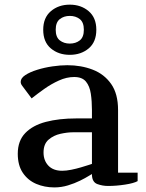

<svg xmlns="http://www.w3.org/2000/svg" viewBox="-20 -798 634 833"><path d="M378.9 -43Q378.9 -43.5 365 -34.7Q351.1 -25.9 327.4 -14.2Q303.7 -2.4 274.9 6.3Q246.1 15.1 215.8 15.1Q173.3 15.1 137.2 -0.2Q101.1 -15.6 79.1 -48.1Q57.1 -80.6 57.1 -130.9Q57.1 -187 89.6 -220.7Q122.1 -254.4 179.2 -269.3Q236.3 -284.2 310.1 -284.2H378.9V-320.8Q378.9 -358.9 374 -391.6Q369.1 -424.3 352.8 -444.1Q336.4 -463.9 301.8 -463.9Q269 -463.9 235.6 -448.7Q202.1 -433.6 171.9 -412.1Q141.6 -390.6 117.2 -371.1L77.1 -424.8Q69.8 -433.6 69.8 -442.9Q69.8 -459 89.8 -472.2Q109.9 -485.4 141.1 -495.1Q172.4 -504.9 207.3 -510Q242.2 -515.1 272 -515.1Q332 -515.1 382.1 -495.8Q432.1 -476.6 462.2 -433.8Q492.2 -391.1 492.2 -320.8V-48.8H577.1V-12.2Q560.5 -2.9 522.5 2.9Q484.4 8.8 448.7 8.8Q424.8 8.8 402.6 0.7Q380.4 -7.3 378.9 -38.1ZM250 -57.1Q267.1 -57.1 289.1 -61.5Q311 -65.9 331.5 -72Q352.1 -78.1 365.5 -82.5Q378.9 -86.9 378.9 -86.9V-224.1H296.9Q272.5 -224.1 242.4 -217.5Q212.4 -210.9 190.7 -192.1Q168.9 -173.3 168.9 -136.2Q168.9 -101.6 189.9 -79.3Q210.9 -57.1 250 -57.1ZM397.9 -668.9Q397.9 -615.7 364.7 -587.9Q331.5 -560.1 282.7 -560.1Q233.9 -560.1 200.7 -587.9Q167.5 -615.7 167.5 -668.9Q167.5 -721.2 200.7 -749.5Q233.9 -777.8 282.7 -777.8Q331.5 -777.8 364.7 -749.5Q397.9 -721.2 397.9 -668.9ZM343.8 -668.9Q343.8 -701.2 326.2 -715.1Q308.6 -729 282.7 -729Q257.3 -729 239.5 -715.1Q221.7 -701.2 221.7 -668.9Q221.7 -636.7 239.5 -622.8Q257.3 -608.9 282.7 -608.9Q308.6 -608.9 326.2 -622.8Q343.8 -636.7 343.8 -668.9Z"/></svg>

Font: Artifika
Style: Regular
Weight: 400
Designer: Yulya Zhdanova, Ivan Petrov | Cyreal.org
Foundry: Cyreal.org
Version: Version 1.102; ttfautohint (v1.8.4.7-5d5b)